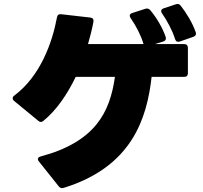

<svg xmlns="http://www.w3.org/2000/svg" viewBox="-20 -890 1040 984"><path d="M901 -677 970 -701C982 -705 987 -713 983 -725C968 -770 934 -826 906 -861C900 -869 892 -872 881 -868L818 -847C810 -844 806 -839 806 -833C806 -830 807 -826 810 -822C836 -785 864 -733 877 -690C881 -678 889 -673 901 -677ZM306 73C656 -35 733 -282 757 -496H924C936 -496 943 -502 943 -515V-645C943 -657 936 -664 924 -664H774L816 -677C828 -681 833 -689 829 -701C814 -745 784 -798 750 -838C743 -846 735 -848 725 -845L657 -823C649 -820 645 -816 645 -810C645 -806 646 -802 649 -798C677 -758 702 -710 715 -666C715 -665 715 -665 716 -664H431C442 -702 452 -741 459 -779C461 -791 455 -799 443 -800L294 -817C281 -819 274 -813 272 -801C248 -672 187 -500 53 -400C47 -396 45 -391 45 -386C45 -382 47 -377 52 -373L176 -271C180 -267 185 -265 189 -265C194 -265 198 -267 203 -271C269 -325 324 -405 368 -496H569C543 -312 467 -163 188 -88C179 -86 174 -81 174 -74C174 -71 176 -67 179 -63L281 65C288 74 296 76 306 73Z"/></svg>

Font: LINE Seed JP App_OTF ExtraBold
Style: Regular
Weight: 800
Designer: LINE & Fontrix & Fontworks
Version: Version 1.013